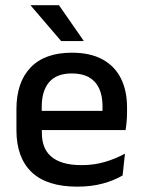

<svg xmlns="http://www.w3.org/2000/svg" viewBox="-20 -704 546 736"><path d="M276.5 11.5Q159.5 11.5 101.2 -44.2Q43 -100 43 -205V-285Q43 -388.5 97.2 -445.2Q151.5 -502 255.5 -502Q326 -502 373 -476.2Q420 -450.5 443.5 -403.5Q467 -356.5 467 -292V-273.5Q467 -256.5 465.5 -239Q464 -221.5 461.5 -205.5H371.5Q372.5 -231.5 372.8 -254.5Q373 -277.5 373 -296.5Q373 -337 360 -365Q347 -393 321 -407.8Q295 -422.5 255.5 -422.5Q197 -422.5 168.5 -389.2Q140 -356 140 -294.5V-248.5L140.5 -237V-193.5Q140.5 -166 148.8 -143.5Q157 -121 175.2 -104.8Q193.5 -88.5 222.5 -79.8Q251.5 -71 293 -71Q340 -71 381.2 -83Q422.5 -95 459 -115L450 -31.5Q417 -12 373.2 -0.2Q329.5 11.5 276.5 11.5ZM95 -205.5V-279H441.5V-205.5ZM206 -684 300.5 -548V-546.5H214.5L98 -682.5V-684Z"/></svg>

Font: Anek Telugu Medium
Style: Regular
Weight: 500
Designer: Omkar Bhoir (Telugu), Yesha Goshar (Latin)
Foundry: Ek Type
Version: Version 1.003